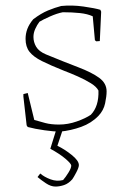

<svg xmlns="http://www.w3.org/2000/svg" viewBox="-20 -476 456 706"><path d="M201 8Q179 8 143.5 3Q108 -2 82 -9L78 -15L66 -121V-130L82 -134L106 -35Q126 -29 147 -23.5Q168 -18 197 -18Q230 -18 262.5 -29.5Q295 -41 314 -54Q344 -85 342 -143Q335 -157 314 -170Q293 -183 266 -195Q239 -207 215 -216Q165 -236 134 -251.5Q103 -267 88.5 -285.5Q74 -304 74 -333Q74 -352 80.5 -369.5Q87 -387 102 -405Q131 -427 156.5 -437.5Q182 -448 205 -454Q245 -458 287 -452Q329 -446 349 -440L352 -433L347 -325L334 -324L329 -328L321 -416Q302 -425 273.5 -428Q245 -431 211 -431Q190 -427 164 -415.5Q138 -404 125 -396Q116 -384 109.5 -369.5Q103 -355 103 -340Q103 -321 113 -304Q123 -287 149 -276Q217 -248 267 -229Q317 -210 344.5 -190Q372 -170 372 -140Q372 -122 366.5 -96Q361 -70 342 -50Q316 -23 278.5 -9.5Q241 4 201 8ZM184 210Q167 210 149 198Q131 186 118 175L128 162Q143 175 166 183.5Q189 192 212 186Q221 176 231.5 159Q242 142 242 133Q242 126 221 108Q200 90 165 71L189 -6H213L191 60Q218 73 244 94Q270 115 270 131Q270 140 260.5 158Q251 176 246 183Q232 199 215.5 204.5Q199 210 184 210Z"/></svg>

Font: Labrada ExtraLight
Style: Regular
Weight: 200
Designer: Mercedes Jáuregui
Foundry: Omnibus-Type Team
Version: Version 1.000; ttfautohint (v1.8.4.7-5d5b)